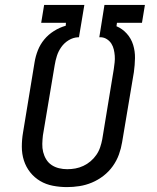

<svg xmlns="http://www.w3.org/2000/svg" viewBox="-20 -755 640 783"><path d="M253 8Q224 8 195.5 2.5Q167 -3 143.5 -17Q120 -31 103 -52.5Q86 -74 77.5 -100.5Q69 -127 69 -156.5Q69 -186 74 -215L121 -501Q125 -526 134.5 -550Q144 -574 160.5 -594Q177 -614 200 -628.5Q223 -643 248 -650L249 -662H148L160 -735H324L302 -603H298Q278 -602 260 -591Q242 -580 230 -563Q218 -546 212 -527Q206 -508 203 -489L155 -203Q153 -186 152.5 -168.5Q152 -151 156 -135Q160 -119 168.5 -105Q177 -91 190.5 -82Q204 -73 220.5 -69Q237 -65 254 -65Q271 -65 287.5 -68Q304 -71 320 -78.5Q336 -86 349.5 -97.5Q363 -109 373 -123.5Q383 -138 388.5 -154.5Q394 -171 397 -187L444 -473Q446 -487 447.5 -500.5Q449 -514 448 -527.5Q447 -541 444 -553.5Q441 -566 434.5 -576.5Q428 -587 417 -594.5Q406 -602 393 -603H385L406 -735H571L559 -662H457L455 -648Q479 -638 497 -618Q515 -598 523 -572Q531 -546 530.5 -518Q530 -490 526 -461L478 -175Q474 -150 465 -125Q456 -100 440 -77.5Q424 -55 402 -38Q380 -21 355 -10.5Q330 0 304 4Q278 8 253 8Z"/></svg>

Font: Iosevka Curly Slab ExObl
Style: Regular
Weight: 400
Width: 7
Italic angle: -9°
Monospace: yes
Designer: Belleve Invis
Foundry: Belleve Invis
Version: Version 11.1.0; ttfautohint (v1.8.3)